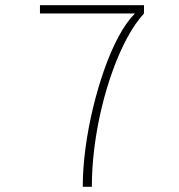

<svg xmlns="http://www.w3.org/2000/svg" viewBox="-20 -720 690 740"><path d="M299 0Q299 -69.5 309.2 -147.2Q319.5 -225 338.2 -303Q357 -381 382 -452Q407 -523 437 -579Q467 -635 500 -668H134V-700H535V-668Q500.5 -630.5 470.2 -574.2Q440 -518 415 -449.2Q390 -380.5 371.8 -304.5Q353.5 -228.5 343.8 -151Q334 -73.5 334 0Z"/></svg>

Font: Trispace Thin
Style: Regular
Weight: 100
Designer: Tyler Finck
Foundry: Etcetera Type Company
Version: Version 1.210